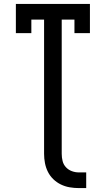

<svg xmlns="http://www.w3.org/2000/svg" viewBox="-20 -755 540 980"><path d="M382 205Q359 205 335.5 201Q312 197 290.5 186.5Q269 176 252 159.5Q235 143 224.5 122Q214 101 209.5 77.5Q205 54 205 30V-655H140V-586H61V-735H439V-586H360V-655H295V30Q295 49 299.5 67Q304 85 316.5 98.5Q329 112 346.5 118.5Q364 125 382 125H420V205Z"/></svg>

Font: Iosevka Curly Slab Medium
Style: Regular
Weight: 500
Monospace: yes
Designer: Belleve Invis
Foundry: Belleve Invis
Version: Version 22.1.2; ttfautohint (v1.8.4)